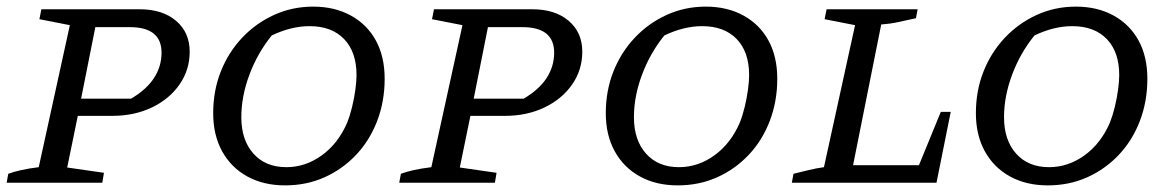

<svg xmlns="http://www.w3.org/2000/svg" viewBox="-20 -552 3540 580"><path d="M0 0 5 -27Q21 -33 43 -38Q65 -43 97 -47L191 -476L99 -494L105 -524H402Q471 -524 512 -489Q553 -454 553 -396Q553 -341 522.5 -297Q492 -253 439 -227.5Q386 -202 319 -202H215L183 -46L294 -30L289 0ZM372 -470H268L225 -254H376Q422 -281 445 -316Q468 -351 468 -393Q468 -470 372 -470Z M841 8Q776 8 727 -19Q678 -46 651 -95Q624 -144 624 -210Q624 -278 647 -336Q670 -394 711.5 -438Q753 -482 808 -507Q863 -532 926 -532Q991 -532 1040 -505Q1089 -478 1115.5 -429.5Q1142 -381 1142 -314Q1142 -246 1119.5 -187Q1097 -128 1056 -84.5Q1015 -41 960.5 -16.5Q906 8 841 8ZM845 -47Q903 -47 952.5 -83Q1002 -119 1029 -182Q1037 -202 1043.5 -228.5Q1050 -255 1053.5 -281Q1057 -307 1057 -325Q1057 -395 1019.5 -434Q982 -473 915 -473Q860 -473 801 -445Q758 -392 733.5 -326.5Q709 -261 709 -198Q709 -129 745.5 -88Q782 -47 845 -47Z M1186 0 1191 -27Q1207 -33 1229 -38Q1251 -43 1283 -47L1377 -476L1285 -494L1291 -524H1588Q1657 -524 1698 -489Q1739 -454 1739 -396Q1739 -341 1708.5 -297Q1678 -253 1625 -227.5Q1572 -202 1505 -202H1401L1369 -46L1480 -30L1475 0ZM1558 -470H1454L1411 -254H1562Q1608 -281 1631 -316Q1654 -351 1654 -393Q1654 -470 1558 -470Z M2027 8Q1962 8 1913 -19Q1864 -46 1837 -95Q1810 -144 1810 -210Q1810 -278 1833 -336Q1856 -394 1897.5 -438Q1939 -482 1994 -507Q2049 -532 2112 -532Q2177 -532 2226 -505Q2275 -478 2301.5 -429.5Q2328 -381 2328 -314Q2328 -246 2305.5 -187Q2283 -128 2242 -84.5Q2201 -41 2146.5 -16.5Q2092 8 2027 8ZM2031 -47Q2089 -47 2138.5 -83Q2188 -119 2215 -182Q2223 -202 2229.5 -228.5Q2236 -255 2239.5 -281Q2243 -307 2243 -325Q2243 -395 2205.5 -434Q2168 -473 2101 -473Q2046 -473 1987 -445Q1944 -392 1919.5 -326.5Q1895 -261 1895 -198Q1895 -129 1931.5 -88Q1968 -47 2031 -47Z M2822 -214H2852L2809 0H2372L2377 -27Q2401 -33 2424 -38.5Q2447 -44 2469 -47L2563 -476L2471 -494L2477 -524H2752L2747 -497Q2715 -490 2692 -485Q2669 -480 2642 -478L2557 -53H2756Z M3145 8Q3080 8 3031 -19Q2982 -46 2955 -95Q2928 -144 2928 -210Q2928 -278 2951 -336Q2974 -394 3015.5 -438Q3057 -482 3112 -507Q3167 -532 3230 -532Q3295 -532 3344 -505Q3393 -478 3419.5 -429.5Q3446 -381 3446 -314Q3446 -246 3423.5 -187Q3401 -128 3360 -84.5Q3319 -41 3264.5 -16.5Q3210 8 3145 8ZM3149 -47Q3207 -47 3256.5 -83Q3306 -119 3333 -182Q3341 -202 3347.5 -228.5Q3354 -255 3357.5 -281Q3361 -307 3361 -325Q3361 -395 3323.5 -434Q3286 -473 3219 -473Q3164 -473 3105 -445Q3062 -392 3037.5 -326.5Q3013 -261 3013 -198Q3013 -129 3049.5 -88Q3086 -47 3149 -47Z"/></svg>

Font: Piazzolla SC
Style: Italic
Weight: 400
Italic angle: -11.3°
Designer: Juan Pablo del Peral
Foundry: Huerta Tipografica
Version: Version 1.330